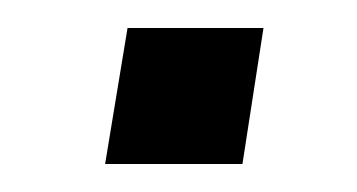

<svg xmlns="http://www.w3.org/2000/svg" viewBox="-20 -337 255 137"><path d="M55 -220 71 -317H168L153 -220Z"/></svg>

Font: Nunito Sans 10pt Condensed
Style: Italic
Weight: 400
Width: 3
Italic angle: -9°
Designer: Vernon Adams
Foundry: Vernon Adams
Version: Version 3.101;gftools[0.9.27]